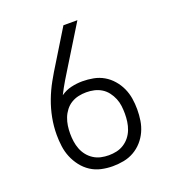

<svg xmlns="http://www.w3.org/2000/svg" viewBox="-135 -841 869 955"><g transform="rotate(-20 300.0 -363.5)"><path d="M300 8Q270 8 240 1.5Q210 -5 184.5 -21.5Q159 -38 140 -62.5Q121 -87 109.5 -115Q98 -143 94 -173.5Q90 -204 90 -234Q90 -279 98.5 -323.5Q107 -368 123 -410.5Q139 -453 161 -492.5Q183 -532 207 -570L308 -735H382L262 -540Q242 -508 222.5 -475.5Q203 -443 186 -409Q211 -427 241 -434Q271 -441 301 -441Q330 -441 359 -435.5Q388 -430 413 -415.5Q438 -401 457.5 -378.5Q477 -356 489 -329.5Q501 -303 505.5 -274.5Q510 -246 510 -217Q510 -187 505.5 -158Q501 -129 489 -102.5Q477 -76 457.5 -54Q438 -32 412.5 -17.5Q387 -3 358 2.5Q329 8 300 8ZM300 -50Q321 -50 341.5 -54.5Q362 -59 380 -70.5Q398 -82 411 -98.5Q424 -115 431.5 -134.5Q439 -154 442 -175Q445 -196 445 -217Q445 -238 442.5 -258.5Q440 -279 432 -298.5Q424 -318 411 -335Q398 -352 380 -363Q362 -374 341.5 -378.5Q321 -383 300 -383Q300 -383 300 -383Q300 -383 300 -383Q279 -383 258.5 -378.5Q238 -374 220 -363Q202 -352 189 -335Q176 -318 168.5 -298.5Q161 -279 158 -258.5Q155 -238 155 -217Q155 -196 158 -175Q161 -154 168.5 -134.5Q176 -115 189 -98.5Q202 -82 220 -70.5Q238 -59 258.5 -54.5Q279 -50 300 -50Z"/></g></svg>

Font: Iosevka Slab Light Extended
Style: Regular
Weight: 300
Width: 7
Monospace: yes
Designer: Belleve Invis
Foundry: Belleve Invis
Version: Version 11.1.0; ttfautohint (v1.8.3)